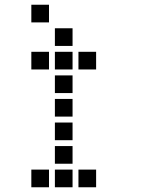

<svg xmlns="http://www.w3.org/2000/svg" viewBox="-20 -808 640 815"><path d="M114 -788Q113 -788 113 -788Q113 -788 113 -787V-714Q113 -713 113 -713Q113 -713 114 -713H187Q188 -713 188 -713Q188 -713 188 -714V-787Q188 -788 188 -788Q188 -788 187 -788ZM214 -688Q213 -688 213 -688Q213 -688 213 -687V-614Q213 -613 213 -613Q213 -613 214 -613H287Q288 -613 288 -613Q288 -613 288 -614V-687Q288 -688 288 -688Q288 -688 287 -688ZM114 -588Q113 -588 113 -588Q113 -588 113 -587V-514Q113 -513 113 -513Q113 -513 114 -513H187Q188 -513 188 -513Q188 -513 188 -514V-587Q188 -588 188 -588Q188 -588 187 -588ZM214 -588Q213 -588 213 -588Q213 -588 213 -587V-514Q213 -513 213 -513Q213 -513 214 -513H287Q288 -513 288 -513Q288 -513 288 -514V-587Q288 -588 288 -588Q288 -588 287 -588ZM314 -588Q313 -588 313 -588Q313 -588 313 -587V-514Q313 -513 313 -513Q313 -513 314 -513H387Q388 -513 388 -513Q388 -513 388 -514V-587Q388 -588 388 -588Q388 -588 387 -588ZM214 -488Q213 -488 213 -488Q213 -488 213 -487V-414Q213 -413 213 -413Q213 -413 214 -413H287Q288 -413 288 -413Q288 -413 288 -414V-487Q288 -488 288 -488Q288 -488 287 -488ZM214 -388Q213 -388 213 -388Q213 -388 213 -387V-314Q213 -313 213 -313Q213 -313 214 -313H287Q288 -313 288 -313Q288 -313 288 -314V-387Q288 -388 288 -388Q288 -388 287 -388ZM214 -288Q213 -288 213 -288Q213 -288 213 -287V-214Q213 -213 213 -213Q213 -213 214 -213H287Q288 -213 288 -213Q288 -213 288 -214V-287Q288 -288 288 -288Q288 -288 287 -288ZM214 -188Q213 -188 213 -188Q213 -188 213 -187V-114Q213 -113 213 -113Q213 -113 214 -113H287Q288 -113 288 -113Q288 -113 288 -114V-187Q288 -188 288 -188Q288 -188 287 -188ZM114 -88Q113 -88 113 -88Q113 -88 113 -87V-14Q113 -13 113 -13Q113 -13 114 -13H187Q188 -13 188 -13Q188 -13 188 -14V-87Q188 -88 188 -88Q188 -88 187 -88ZM214 -88Q213 -88 213 -88Q213 -88 213 -87V-14Q213 -13 213 -13Q213 -13 214 -13H287Q288 -13 288 -13Q288 -13 288 -14V-87Q288 -88 288 -88Q288 -88 287 -88ZM314 -88Q313 -88 313 -88Q313 -88 313 -87V-14Q313 -13 313 -13Q313 -13 314 -13H387Q388 -13 388 -13Q388 -13 388 -14V-87Q388 -88 388 -88Q388 -88 387 -88Z"/></svg>

Font: Doto
Style: Bold
Weight: 700
Monospace: yes
Version: Version 1.000